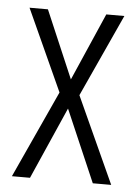

<svg xmlns="http://www.w3.org/2000/svg" viewBox="-44 -568 432 603"><g transform="rotate(5 172.0 -266.0)"><path d="M142 -275 16 0H73L173 -227L271 0H329L205 -272L324 -532H267L174 -319L83 -532H25Z"/></g></svg>

Font: Noto Sans Devanagari UI ExtraCondensed Light
Style: Regular
Weight: 300
Width: 2
Designer: Jelle Bosma - Monotype Design Team
Foundry: Monotype Imaging Inc.
Version: Version 2.004